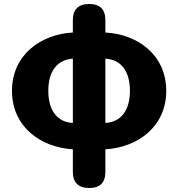

<svg xmlns="http://www.w3.org/2000/svg" viewBox="-20 -740 893 962"><path d="M255 -168C234 -195 222 -234 222 -285C222 -386 269 -441 345 -446V-285V-124C307 -126 276 -141 255 -168ZM345 105V121C345 175 373 202 427 202C481 202 508 175 508 121V105V8C667 -1 813 -103 813 -285C813 -466 668 -569 508 -577V-639C508 -693 481 -720 427 -720C373 -720 345 -693 345 -639V-577C186 -569 40 -466 40 -285C40 -103 186 -1 345 8ZM598 -402C619 -375 631 -336 631 -285C631 -183 583 -128 508 -124V-285V-446C546 -444 577 -429 598 -402Z"/></svg>

Font: GenSenRounded2 TW H
Style: Regular
Weight: 900
Version: Version 2.100;PS 2.1;hotconv 16.6.51;makeotf.lib2.5.65220 DE